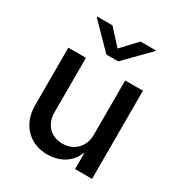

<svg xmlns="http://www.w3.org/2000/svg" viewBox="-180 -895 969 1030"><g transform="rotate(30 304.0 -380.5)"><path d="M425 -209C425 -135 374 -84 302 -84C229 -84 182 -134 182 -209V-546H73V-189C73 -73 149 7 260 7C339 7 401 -32 426 -96H430V0H535V-546H425ZM123 -764 268 -616H341L487 -764V-768H392L304 -674L218 -768H123Z"/></g></svg>

Font: Wafeq Medium
Style: Regular
Weight: 500
Designer: Rasmus Andersson & Azza Alameddine
Foundry: Google & TypeTogether
Version: Version 3.000;January 28, 2025;FontCreator 15.0.0.3014 64-bi